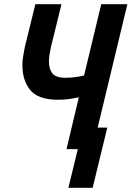

<svg xmlns="http://www.w3.org/2000/svg" viewBox="-20 -713 629 918"><path d="M307 185 352 0H298L357 -248Q341 -244 313.5 -240Q286 -236 258 -236Q163 -236 125 -282Q87 -328 87 -402Q87 -422 90.5 -442.5Q94 -463 98 -485L149 -693H274L224 -490Q220 -471 217 -453Q214 -435 214 -419Q214 -383 230.5 -362Q247 -341 295 -341Q309 -341 325 -342.5Q341 -344 355.5 -346.5Q370 -349 382 -352L464 -693H589L447 -103H493L423 185Z"/></svg>

Font: Ubuntu Sans Mono SemiBold
Style: Italic
Weight: 600
Italic angle: -13.5°
Monospace: yes
Designer: Dalton Maag Ltd
Foundry: Dalton Maag Ltd
Version: Version 1.006